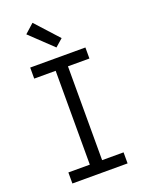

<svg xmlns="http://www.w3.org/2000/svg" viewBox="-178 -1063 857 1144"><g transform="rotate(-20 250.0 -490.5)"><path d="M75 0V-70H211V-665H75V-735H425V-665H289V-70H425V0ZM263 -794 121 -929 179 -981 311 -836Z"/></g></svg>

Font: Iosevka SS04
Style: Regular
Weight: 400
Monospace: yes
Designer: Belleve Invis
Foundry: Belleve Invis
Version: Version 19.0.0; ttfautohint (v1.8.4)